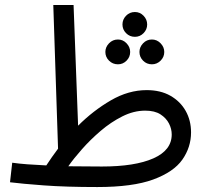

<svg xmlns="http://www.w3.org/2000/svg" viewBox="-20 -734 828 767"><path d="M369.1 13.2Q244.1 13.2 155 6.6Q65.9 0 20 -5.9L28.8 -84Q56.2 -80.1 90.1 -77.6Q124 -75.2 165 -73.2Q187 -106.9 211.9 -140.1L192.9 -713.9H273.9L292 -231.9Q352.1 -292 422.6 -333Q493.2 -374 565.9 -374Q621.1 -374 660.6 -351.6Q700.2 -329.1 721.7 -291Q743.2 -252.9 743.2 -205.1Q743.2 -146 708.5 -96.4Q673.8 -46.9 591.8 -16.8Q509.8 13.2 369.1 13.2ZM560.1 -292Q514.2 -292 468.5 -269Q422.9 -246.1 381.8 -210.9Q340.8 -175.8 307.4 -137.9Q273.9 -100.1 252.9 -69.8Q284.2 -69.8 317.6 -69.3Q351.1 -68.8 387.2 -68.8Q519 -68.8 592.5 -101.3Q666 -133.8 666 -196.8Q666 -219.2 655 -240.7Q644 -262.2 621.1 -277.1Q598.1 -292 560.1 -292ZM519 -586.9Q498 -586.9 483.6 -601.6Q469.2 -616.2 469.2 -636.2Q469.2 -656.2 483.6 -671.1Q498 -686 519 -686Q539.1 -686 553.5 -671.1Q567.9 -656.2 567.9 -636.2Q567.9 -616.2 553.5 -601.6Q539.1 -586.9 519 -586.9ZM451.2 -477.1Q430.2 -477.1 415.5 -491.7Q400.9 -506.3 400.9 -526.4Q400.9 -545.9 415.5 -561Q430.2 -576.2 451.2 -576.2Q471.2 -576.2 485.6 -561Q500 -545.9 500 -526.4Q500 -506.3 485.6 -491.7Q471.2 -477.1 451.2 -477.1ZM586.9 -477.1Q565.9 -477.1 551.5 -491.7Q537.1 -506.3 537.1 -526.4Q537.1 -545.9 551.5 -561Q565.9 -576.2 586.9 -576.2Q606.9 -576.2 621.6 -561Q636.2 -545.9 636.2 -526.4Q636.2 -506.3 621.6 -491.7Q606.9 -477.1 586.9 -477.1Z"/></svg>

Font: Kurinto Seri
Style: Regular
Weight: 400
Designer: Kurinto was developed by Clint Goss from a range of fonts that are compatible with the SIL Open Font License Version 1.1
Foundry: Clinton F. Goss
Version: Version 2.196; July 25, 2020